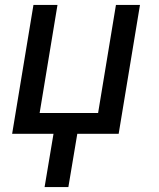

<svg xmlns="http://www.w3.org/2000/svg" viewBox="-20 -540 640 775"><path d="M160 215 196 0H29L115 -520H212L140 -84H376L448 -520H545L459 0H292L256 215Z"/></svg>

Font: Iosevka Custom Medium Oblique
Style: Regular
Weight: 500
Italic angle: -9°
Designer: Belleve Invis
Foundry: Belleve Invis
Version: Version 27.0.1